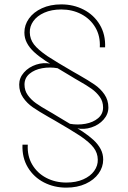

<svg xmlns="http://www.w3.org/2000/svg" viewBox="-20 -736 588 884"><path d="M454.6 -241.2Q454.6 -268.6 439.5 -289.8Q424.3 -311 402.1 -326.9Q379.9 -342.8 341.8 -364.3Q333.5 -369.1 325 -374Q316.4 -378.9 308.1 -384.3Q282.7 -399.9 256.8 -415Q241.2 -424.3 226.1 -433.3Q210.9 -442.4 197.3 -451.2L188 -457Q157.2 -477.5 136.5 -496.8Q115.7 -516.1 104 -538.3Q92.3 -560.5 92.3 -586.4Q92.3 -621.1 113.3 -650.6Q134.3 -680.2 172.9 -698Q211.4 -715.8 262.2 -715.8Q318.4 -715.8 365.2 -691.7Q412.1 -667.5 439.2 -622.6Q466.3 -577.6 463.9 -518.1H439.5Q442.4 -569.8 419.2 -609.4Q396 -648.9 354.5 -670.7Q313 -692.4 262.2 -692.4Q217.3 -692.4 184.1 -677.7Q150.9 -663.1 133.5 -638.7Q116.2 -614.3 117.2 -586.4Q117.7 -556.2 136.2 -531.7Q154.8 -507.3 197.8 -478L206.1 -472.7Q237.8 -451.7 316.9 -405.8L342.8 -391.1Q388.2 -365.2 415.5 -346.4Q442.9 -327.6 460.9 -301.3Q479 -274.9 479 -241.2Q479 -210.4 457 -185.5Q435.1 -160.6 400.9 -149.4Q366.7 -138.2 333.5 -145.5L301.8 -166Q337.9 -159.7 373.3 -166Q408.7 -172.4 431.6 -191.7Q454.6 -210.9 454.6 -241.2ZM92.8 -346.7Q92.8 -319.3 107.9 -298.1Q123 -276.9 145.3 -261Q167.5 -245.1 205.6 -223.6Q213.9 -218.8 222.4 -213.9Q231 -209 239.3 -203.6Q265.1 -188.5 290.5 -172.9Q306.2 -163.6 321.3 -154.5Q336.4 -145.5 350.1 -136.7L359.4 -130.9Q390.1 -110.4 410.9 -91.1Q431.6 -71.8 443.4 -49.6Q455.1 -27.3 455.1 -1.5Q455.1 33.2 434.1 62.7Q413.1 92.3 374.5 110.1Q335.9 127.9 285.2 127.9Q229 127.9 182.1 103.8Q135.3 79.6 108.2 34.7Q81.1 -10.3 83.5 -69.8H107.9Q105 -18.1 128.2 21.5Q151.4 61 192.9 82.8Q234.4 104.5 285.2 104.5Q330.1 104.5 363.3 89.8Q396.5 75.2 413.8 50.8Q431.2 26.4 430.2 -1.5Q429.7 -31.7 411.1 -56.2Q392.6 -80.6 349.6 -109.9L341.3 -115.2Q309.6 -136.2 230.5 -182.1L204.6 -196.8Q159.2 -222.7 131.8 -241.5Q104.5 -260.3 86.4 -286.6Q68.4 -313 68.4 -346.7Q68.4 -377.4 90.3 -402.3Q112.3 -427.2 146.5 -438.5Q180.7 -449.7 213.9 -442.4L245.6 -421.9Q209.5 -428.2 174.1 -421.9Q138.7 -415.5 115.7 -396.2Q92.8 -377 92.8 -346.7Z"/></svg>

Font: Wand UI Pro
Style: Regular
Weight: 400
Designer: Andreas Faust
Version: Version 1.003;FEAKit 1.0